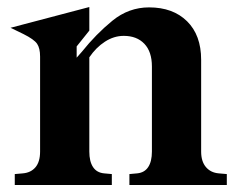

<svg xmlns="http://www.w3.org/2000/svg" viewBox="-20 -526 679 546"><path d="M94 -365Q94 -389 85.5 -401.5Q77 -414 47 -429L10 -447L234 -506V-439L198 -394V-362L213 -379Q253 -429 299.5 -467Q346 -505 404 -505Q472 -505 512 -465.5Q552 -426 552 -356V-95Q552 -67 565.5 -51Q579 -35 602 -33L625 -31V0H348V-31L370 -33Q391 -35 401.5 -51Q412 -67 412 -95V-337Q412 -379 390.5 -401.5Q369 -424 332 -424Q304 -424 278.5 -407.5Q253 -391 234 -363V-95Q234 -67 244.5 -51Q255 -35 276 -33L298 -31V0H22V-31L45 -33Q68 -35 81 -50.5Q94 -66 94 -95Z"/></svg>

Font: Redaction
Style: Bold
Weight: 700
Designer: Jeremy Mickel / Forest Young
Foundry: MCKL
Version: Version 2.001; Redaction Bold